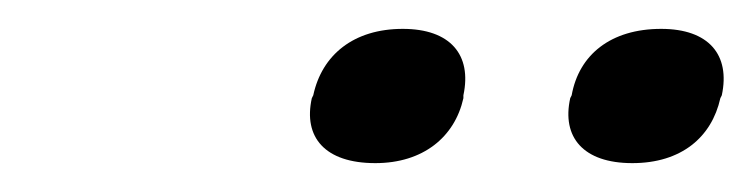

<svg xmlns="http://www.w3.org/2000/svg" viewBox="-20 -681 521 133"><path d="M197 -615 196 -613C190 -586 205 -568 240 -568C273 -568 295 -586 301 -613V-615C307 -643 292 -661 259 -661C225 -661 203 -643 197 -615ZM375 -613C369 -586 384 -568 418 -568C452 -568 473 -586 479 -613L480 -615C486 -643 471 -661 438 -661C403 -661 381 -643 376 -615Z"/></svg>

Font: LT Wave Light
Style: Italic
Weight: 300
Designer: Daniel Lyons
Version: Version 2.5 (Glyphs App)